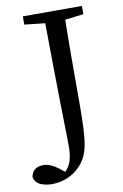

<svg xmlns="http://www.w3.org/2000/svg" viewBox="-135 -722 601 938"><g transform="rotate(-10 165.5 -253.0)"><path d="M47 -628V-669H340V-628L248 -617Q247 -554 246.5 -489.5Q246 -425 246 -360V-204Q246 -128 243.5 -77Q241 -26 234 8Q227 42 214.5 65Q202 88 181 109Q156 134 120.5 148.5Q85 163 44 163Q16 163 -9.5 152.5Q-35 142 -43 114Q-38 86 -21.5 75Q-5 64 19 64Q53 64 94 95L119 115Q141 94 149.5 65Q158 36 158 -7Q158 -25 157.5 -51Q157 -77 156 -119Q155 -161 154 -226Q153 -291 151.5 -387Q150 -483 149 -617Z"/></g></svg>

Font: Source Serif Pro
Style: Regular
Weight: 400
Designer: Frank Grießhammer
Foundry: Adobe Systems Incorporated
Version: Version 3.001;hotconv 1.0.111;makeotfexe 2.5.65597